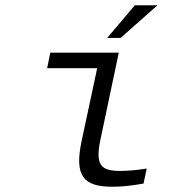

<svg xmlns="http://www.w3.org/2000/svg" viewBox="-20 -700 640 729"><path d="M437 -51C364 -51 341 -72 361 -168L431 -500H171L159 -441H349L290 -165C262 -34 295 9 406 9C441 9 473 6 525 -3L537 -60C500 -54 463 -51 437 -51ZM387 -556H438L578 -680H492Z"/></svg>

Font: LT Wave Mono Light
Style: Italic
Weight: 300
Designer: Daniel Lyons
Version: Version 2.5 (Glyphs App)